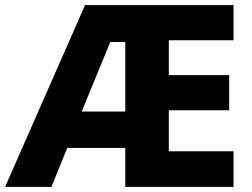

<svg xmlns="http://www.w3.org/2000/svg" viewBox="-22 -734 991 754"><path d="M895 0V-140H641V-301H878V-439H641V-576H895V-714H312L-2 0H180L242 -153H470V0ZM299 -296 411 -569H470V-296Z"/></svg>

Font: Noto Sans Telugu ExtraBold
Style: Regular
Weight: 800
Designer: Jelle Bosma - Monotype Design Team
Foundry: Monotype Imaging Inc.
Version: Version 2.005